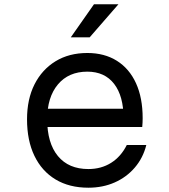

<svg xmlns="http://www.w3.org/2000/svg" viewBox="-20 -860 790 895"><path d="M179 -353H588L556 -308Q556 -412 512 -469Q468 -526 387 -526Q300 -526 250 -466.5Q200 -407 200 -304Q200 -193 250 -132.5Q300 -72 392 -72Q452 -72 498 -101Q544 -130 571 -184H662Q647 -124 608.5 -79Q570 -34 514.5 -9.5Q459 15 392 15Q303 15 239 -23.5Q175 -62 140.5 -133.5Q106 -205 106 -304Q106 -398 141 -467Q176 -536 239 -574.5Q302 -613 387 -613Q467 -613 525 -576.5Q583 -540 614 -472Q645 -404 645 -309Q645 -299 644.5 -288.5Q644 -278 643 -268H179ZM310 -686 418 -840H532L398 -686Z"/></svg>

Font: Martian Mono SemiExpanded Light
Style: Regular
Weight: 300
Width: 6
Monospace: yes
Designer: Roman Shamin
Foundry: Evil Martians
Version: Version 0.930